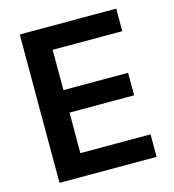

<svg xmlns="http://www.w3.org/2000/svg" viewBox="-108 -818 824 909"><g transform="rotate(-15 304.0 -363.5)"><path d="M71.7 0V-727.3H544.7V-616.8H203.5V-419.4H520.2V-308.9H203.5V-110.4H547.6V0Z"/></g></svg>

Font: Inter UI Semi Bold
Style: Regular
Weight: 600
Designer: Rasmus Andersson
Foundry: rsms
Version: 3.2;8d6f07862